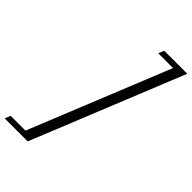

<svg xmlns="http://www.w3.org/2000/svg" viewBox="-420 -838 1146 1146"><g transform="rotate(45 153.0 -264.5)"><path d="M444 -744 56 215H-138L-124 179H1L360 -708H235L250 -744Z"/></g></svg>

Font: Ibarra Real Nova Medium
Style: Italic
Weight: 500
Italic angle: -22°
Designer: Jose Maria Ribagorda & Octavio Pardo
Foundry: Octavio Pardo
Version: Version 2.000